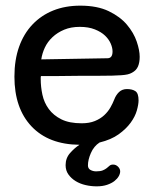

<svg xmlns="http://www.w3.org/2000/svg" viewBox="-20 -498 547 679"><path d="M125 -229Q124 -227 124 -223.5Q124 -220 124 -218Q124 -191 130 -163Q136 -135 152.5 -112.5Q169 -90 197 -76Q225 -62 269 -62Q296 -62 315.5 -70Q335 -78 348.5 -90.5Q362 -103 370.5 -118Q379 -133 384 -146Q390 -162 401 -172.5Q412 -183 429 -183Q448 -183 459 -175.5Q470 -168 470 -143Q470 -129 464 -107.5Q458 -86 442 -64Q426 -42 399.5 -23Q373 -4 332 6Q312 19 301.5 43Q291 67 291 87Q291 98 300 103Q309 108 320 108Q335 108 343.5 104.5Q352 101 357.5 96.5Q363 92 367.5 88Q372 84 380 84Q390 84 397.5 91.5Q405 99 405 108Q405 116 400 125Q395 134 385 142Q375 150 359 155.5Q343 161 322 161Q302 161 282.5 156.5Q263 152 247.5 142.5Q232 133 222 119Q212 105 212 86Q212 61 228 43Q244 25 261 14Q152 13 91.5 -51Q31 -115 31 -227Q31 -286 47.5 -332.5Q64 -379 95 -411.5Q126 -444 168.5 -461Q211 -478 264 -478Q324 -478 364.5 -458.5Q405 -439 429 -410.5Q453 -382 463.5 -351Q474 -320 474 -297Q474 -277 468 -263Q462 -249 447 -241Q440 -237 431.5 -235Q423 -233 409.5 -232Q396 -231 376.5 -230.5Q357 -230 330 -230Q326 -230 310 -230Q294 -230 272 -230Q250 -230 225 -229.5Q200 -229 178.5 -229Q157 -229 142 -229Q127 -229 125 -229ZM360 -292Q378 -292 378 -316Q378 -329 371.5 -344Q365 -359 351.5 -372Q338 -385 315.5 -394Q293 -403 262 -403Q231 -403 207 -393Q183 -383 165.5 -366.5Q148 -350 138.5 -329.5Q129 -309 126 -288Z"/></svg>

Font: Life Savers ExtraBold
Style: Regular
Weight: 800
Designer: Pablo Impallari, Rodrigo Fuenzalida, Brenda Gallo
Foundry: Pablo Impallari, Rodrigo Fuenzalida, Brenda Gallo
Version: Version 3.001; ttfautohint (v0.95) -l 8 -r 50 -G 200 -x 14 -